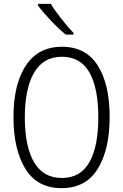

<svg xmlns="http://www.w3.org/2000/svg" viewBox="-20 -968 640 998"><path d="M50 -359Q50 -530 114.5 -627.5Q179 -725 302 -725Q426 -725 488 -627.5Q550 -530 550 -360Q550 -191 488 -90.5Q426 10 300 10Q174 10 112 -90.5Q50 -191 50 -359ZM491 -358Q491 -511 444.5 -592Q398 -673 302 -673Q205 -673 157 -590Q109 -507 109 -358Q109 -208 156.5 -125.5Q204 -43 302 -43Q398 -43 444.5 -124.5Q491 -206 491 -358ZM177 -940V-948H244Q263 -916 298 -871.5Q333 -827 362 -797V-788H322Q286 -817 243 -862.5Q200 -908 177 -940Z"/></svg>

Font: Noto Sans Mono UI Light
Style: Regular
Weight: 300
Monospace: yes
Designer: Monotype Design team
Foundry: Monotype Imaging Inc.
Version: Version 1.000